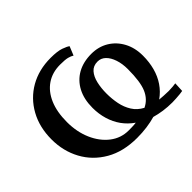

<svg xmlns="http://www.w3.org/2000/svg" viewBox="-134 -751 945 945"><g transform="rotate(-45 338.0 -279.0)"><path d="M335.5 11Q240 11 172 -28.2Q104 -67.5 68 -134Q32 -200.5 32 -281.5Q32 -366.5 68 -431.5Q104 -496.5 167.2 -532.8Q230.5 -569 312.5 -569Q360 -569 385 -560Q410 -551 419.5 -543.5L400.5 -497Q390 -504 373.5 -508.2Q357 -512.5 322 -512.5Q268 -512.5 228.5 -485.8Q189 -459 167.5 -409Q146 -359 146 -288.5Q146 -220.5 170 -165.2Q194 -110 236.2 -77.2Q278.5 -44.5 332 -44.5Q345 -44.5 353.8 -44.8Q362.5 -45 369.2 -45.5Q376 -46 383.5 -47Q351 -69.5 329 -100.2Q307 -131 295.8 -168.8Q284.5 -206.5 284.5 -249Q284.5 -309 307.2 -352.2Q330 -395.5 371.2 -418.5Q412.5 -441.5 468.5 -441.5Q518.5 -441.5 557.8 -417.8Q597 -394 619.5 -352Q642 -310 642 -255Q642 -210.5 631.5 -171.5Q621 -132.5 599.5 -100.8Q578 -69 545.5 -46Q557.5 -45 574.5 -43.8Q591.5 -42.5 609 -42.5Q625 -43 638 -44Q651 -45 658 -46.5L655.5 4Q649.5 5.5 636 6.8Q622.5 8 607.8 9Q593 10 582 10Q549.5 10 520 5.8Q490.5 1.5 464.5 -6Q437 2 404.5 6.5Q372 11 335.5 11ZM465.5 -68.5Q505.5 -87.5 524 -130.5Q542.5 -173.5 542.5 -261Q542.5 -298.5 532.5 -328.5Q522.5 -358.5 504.8 -375.8Q487 -393 463 -393Q433 -393 415.5 -373Q398 -353 390.5 -320.5Q383 -288 383 -250.5Q383 -212.5 390 -177.8Q397 -143 414.8 -114.5Q432.5 -86 465.5 -68.5Z"/></g></svg>

Font: Merriweather 20pt Medium
Style: Regular
Weight: 500
Version: Version 2.100